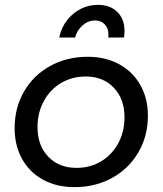

<svg xmlns="http://www.w3.org/2000/svg" viewBox="-20 -765 667 788"><path d="M587 -291Q587 -206 547.5 -139Q508 -72 439.5 -34.5Q371 3 286 3Q212 3 156.5 -27.5Q101 -58 70.5 -113Q40 -168 40 -239Q40 -323 79 -390Q118 -457 186.5 -494.5Q255 -532 340 -532Q413 -532 469 -501.5Q525 -471 556 -416Q587 -361 587 -291ZM134 -243Q134 -168 178 -122Q222 -76 294 -76Q350 -76 394.5 -102.5Q439 -129 465 -176.5Q491 -224 491 -284Q491 -358 447.5 -404.5Q404 -451 332 -451Q276 -451 231 -424.5Q186 -398 160 -350.5Q134 -303 134 -243ZM425 -624Q425 -649 410 -665Q395 -681 370 -681Q342 -681 319 -661Q296 -641 288 -611H223Q236 -671 280.5 -708Q325 -745 382 -745Q432 -745 461.5 -716Q491 -687 491 -638Q491 -629 489 -611H424Q425 -615 425 -624Z"/></svg>

Font: Gontserrat
Style: Italic
Weight: 400
Italic angle: -11.3°
Designer: Julieta Ulanovsky
Foundry: Julieta Ulanovsky
Version: Version 6.001